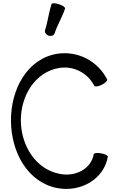

<svg xmlns="http://www.w3.org/2000/svg" viewBox="-20 -1160 738 1207"><path d="M323 -950C341 -1004 371 -1052 389 -1106C392 -1113 375 -1126 351 -1133C328 -1141 306 -1142 304 -1134C286 -1081 281 -1024 263 -970C259 -957 269 -942 285 -936C302 -931 319 -937 323 -950ZM654 -660C595 -777 468 -842 340 -822C152 -792 47 -599 49 -400C50 -204 153 -15 338 22C485 51 633 -32 658 -175C659 -182 640 -192 616 -196C591 -201 570 -198 569 -190C553 -97 453 -47 355 -67C205 -96 113 -243 111 -400C110 -560 202 -709 354 -733C444 -747 532 -701 573 -620C577 -613 597 -616 620 -627C642 -638 657 -653 654 -660Z"/></svg>

Font: Nupuram
Style: Regular
Weight: 400
Designer: Santhosh Thottingal (santhosh.thottingal@gmail.com)
Foundry: SMC
Version: Version 1.000